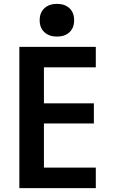

<svg xmlns="http://www.w3.org/2000/svg" viewBox="-20 -972 590 992"><path d="M80 0V-730H475V-624H207V-438H465V-334H207V-106H475V0ZM274 -783Q234 -783 209.5 -805.5Q185 -828 185 -867Q185 -907 209.5 -929.5Q234 -952 274 -952Q315 -952 339 -929.5Q363 -907 363 -867Q363 -828 339 -805.5Q315 -783 274 -783Z"/></svg>

Font: M PLUS Code Latin SemiExpanded SemiBold
Style: Regular
Weight: 600
Width: 6
Designer: Coji Morishita
Foundry: UNDERFOREST DESIGN
Version: Version 1.002; ttfautohint (v1.8.3)